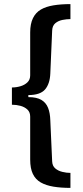

<svg xmlns="http://www.w3.org/2000/svg" viewBox="-20 -756 404 935"><path d="M323 159Q277 159 240.5 153Q204 147 178.5 132.5Q153 118 140 91Q127 64 127 21V-188Q127 -210 113.5 -222.5Q100 -235 80 -240.5Q60 -246 38 -246V-330Q59 -330 79.5 -336Q100 -342 113.5 -355Q127 -368 127 -389V-598Q127 -640 140.5 -667.5Q154 -695 179 -709.5Q204 -724 240.5 -730Q277 -736 323 -736V-663Q305 -663 284.5 -659Q264 -655 249.5 -643Q235 -631 234 -607L225 -398Q223 -348 199.5 -320.5Q176 -293 118 -293V-283Q159 -283 181.5 -269.5Q204 -256 214 -231Q224 -206 225 -170L234 30Q235 52 249 64Q263 76 283.5 81Q304 86 323 86Z"/></svg>

Font: Archivo SemiBold SemiExpanded
Style: Regular
Weight: 600
Width: 6
Version: Version 2.001